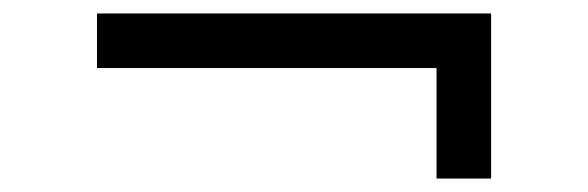

<svg xmlns="http://www.w3.org/2000/svg" viewBox="-20 -441 873 285"><path d="M124 -340V-421H709V-176H628V-340Z"/></svg>

Font: Khartiya
Style: Bold
Weight: 700
Version: Version 1.0.2